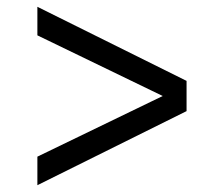

<svg xmlns="http://www.w3.org/2000/svg" viewBox="-20 -560 658 565"><path d="M495 -260 90 -456V-540L529 -322V-233L90 -15V-99L495 -295Z"/></svg>

Font: TikTok Sans 24pt
Style: Regular
Weight: 400
Version: Version 4.000